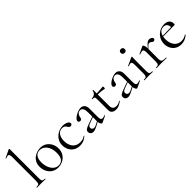

<svg xmlns="http://www.w3.org/2000/svg" viewBox="202 -1830 2949 2949"><g transform="rotate(-45 1676.0 -356.0)"><path d="M40 0Q37 0 37 -6Q37 -12 40 -12Q79 -12 91 -25.5Q103 -39 103 -81V-598Q103 -633 96 -649.5Q89 -666 71 -666Q56 -666 25 -652Q22 -650 19 -656Q16 -662 20 -663L148 -724Q150 -725 153 -725Q155 -725 158.5 -722.5Q162 -720 162 -717V-81Q162 -39 173 -25.5Q184 -12 224 -12Q227 -12 227 -6Q227 0 224 0Q207 0 183 -1Q159 -2 132 -2Q106 -2 81.5 -1Q57 0 40 0Z M489 13Q430 13 386 -16Q342 -45 318 -93.5Q294 -142 294 -198Q294 -250 313 -288Q332 -326 364 -350.5Q396 -375 433.5 -387Q471 -399 507 -399Q568 -399 611.5 -369Q655 -339 678 -292Q701 -245 701 -193Q701 -129 672 -83Q643 -37 595 -12Q547 13 489 13ZM518 -6Q571 -6 602 -43.5Q633 -81 633 -165Q633 -228 612.5 -276.5Q592 -325 556 -352.5Q520 -380 474 -380Q421 -380 391 -341Q361 -302 361 -229Q361 -168 381 -117Q401 -66 436.5 -36Q472 -6 518 -6Z M968 12Q900 12 857 -17.5Q814 -47 793.5 -92.5Q773 -138 773 -185Q773 -235 792.5 -274Q812 -313 844 -340Q876 -367 915 -381Q954 -395 991 -395Q1020 -395 1046.5 -387.5Q1073 -380 1090.5 -366Q1108 -352 1108 -334Q1108 -321 1099 -311.5Q1090 -302 1073 -302Q1057 -302 1046.5 -312Q1036 -322 1029 -335Q1018 -353 1003 -364Q988 -375 958 -375Q901 -375 870 -330.5Q839 -286 839 -215Q839 -164 856.5 -120Q874 -76 911 -49.5Q948 -23 1007 -23Q1034 -23 1060 -30Q1086 -37 1109 -56Q1111 -58 1114.5 -54Q1118 -50 1116 -48Q1081 -17 1046 -2.5Q1011 12 968 12Z M1457 6Q1453 8 1449 8Q1436 8 1424 -13.5Q1412 -35 1412 -76V-255Q1412 -302 1403.5 -328Q1395 -354 1380.5 -364Q1366 -374 1348 -374Q1323 -374 1307 -361.5Q1291 -349 1283 -330Q1275 -311 1272 -292Q1271 -278 1263.5 -266Q1256 -254 1235 -254Q1219 -254 1210 -262Q1201 -270 1201 -284Q1201 -302 1219 -321.5Q1237 -341 1264.5 -357.5Q1292 -374 1322.5 -384.5Q1353 -395 1380 -395Q1418 -395 1443 -368.5Q1468 -342 1468 -285V-108Q1468 -73 1477 -57Q1486 -41 1506 -41Q1524 -41 1556 -54Q1561 -56 1563 -50.5Q1565 -45 1560 -43ZM1261 7Q1229 7 1213 -10.5Q1197 -28 1197 -51Q1197 -79 1219 -95.5Q1241 -112 1291 -129L1422 -176L1425 -165L1309 -121Q1286 -112 1276.5 -101Q1267 -90 1267 -73Q1267 -52 1279 -40.5Q1291 -29 1310 -29Q1321 -29 1331 -31.5Q1341 -34 1351 -39L1436 -82L1438 -70L1351 -23Q1321 -8 1301 -0.5Q1281 7 1261 7Z M1750 12Q1726 12 1704 4.5Q1682 -3 1668 -21Q1654 -39 1654 -70V-305Q1654 -329 1651 -341Q1648 -353 1637 -356.5Q1626 -360 1603 -360Q1599 -360 1599 -366.5Q1599 -373 1603 -373Q1643 -374 1668.5 -395Q1694 -416 1697 -449Q1697 -452 1704.5 -452Q1712 -452 1712 -449V-104Q1712 -63 1732.5 -43Q1753 -23 1791 -23Q1817 -23 1837.5 -31.5Q1858 -40 1871 -51Q1875 -53 1878.5 -48.5Q1882 -44 1878 -41Q1841 -13 1811.5 -0.5Q1782 12 1750 12ZM1847 -337Q1808 -347 1772 -350Q1736 -353 1695 -353V-375Q1735 -375 1772 -378Q1809 -381 1851 -385Q1853 -385 1855.5 -378Q1858 -371 1858 -361Q1858 -354 1854.5 -345Q1851 -336 1847 -337Z M2214 6Q2210 8 2206 8Q2193 8 2181 -13.5Q2169 -35 2169 -76V-255Q2169 -302 2160.5 -328Q2152 -354 2137.5 -364Q2123 -374 2105 -374Q2080 -374 2064 -361.5Q2048 -349 2040 -330Q2032 -311 2029 -292Q2028 -278 2020.5 -266Q2013 -254 1992 -254Q1976 -254 1967 -262Q1958 -270 1958 -284Q1958 -302 1976 -321.5Q1994 -341 2021.5 -357.5Q2049 -374 2079.5 -384.5Q2110 -395 2137 -395Q2175 -395 2200 -368.5Q2225 -342 2225 -285V-108Q2225 -73 2234 -57Q2243 -41 2263 -41Q2281 -41 2313 -54Q2318 -56 2320 -50.5Q2322 -45 2317 -43ZM2018 7Q1986 7 1970 -10.5Q1954 -28 1954 -51Q1954 -79 1976 -95.5Q1998 -112 2048 -129L2179 -176L2182 -165L2066 -121Q2043 -112 2033.5 -101Q2024 -90 2024 -73Q2024 -52 2036 -40.5Q2048 -29 2067 -29Q2078 -29 2088 -31.5Q2098 -34 2108 -39L2193 -82L2195 -70L2108 -23Q2078 -8 2058 -0.5Q2038 7 2018 7Z M2372 0Q2370 0 2370 -6Q2370 -12 2372 -12Q2411 -12 2423.5 -25.5Q2436 -39 2436 -81V-268Q2436 -303 2429 -319.5Q2422 -336 2403 -336Q2395 -336 2384 -332.5Q2373 -329 2358 -322Q2354 -321 2351.5 -326.5Q2349 -332 2352 -334L2482 -394Q2485 -395 2486 -395Q2488 -395 2491 -392.5Q2494 -390 2494 -387Q2494 -379 2493 -348Q2492 -317 2492 -269V-81Q2492 -39 2503.5 -25.5Q2515 -12 2555 -12Q2558 -12 2558 -6Q2558 0 2555 0Q2537 0 2513.5 -1Q2490 -2 2464 -2Q2438 -2 2414.5 -1Q2391 0 2372 0ZM2456 -512Q2435 -512 2423.5 -523Q2412 -534 2412 -554Q2412 -574 2423.5 -585Q2435 -596 2456 -596Q2476 -596 2487 -585Q2498 -574 2498 -554Q2498 -512 2456 -512Z M2735 -271 2731 -282Q2768 -327 2792 -351.5Q2816 -376 2833.5 -385.5Q2851 -395 2867 -395Q2888 -395 2908.5 -383Q2929 -371 2929 -354Q2929 -341 2920.5 -332Q2912 -323 2896 -323Q2883 -323 2874 -331Q2865 -339 2855 -346Q2845 -353 2829 -353Q2820 -353 2810 -348Q2800 -343 2783 -325.5Q2766 -308 2735 -271ZM2637 0Q2634 0 2634 -6Q2634 -12 2637 -12Q2676 -12 2687.5 -25.5Q2699 -39 2699 -81V-279Q2699 -312 2691.5 -327.5Q2684 -343 2664 -343Q2654 -343 2640.5 -339Q2627 -335 2610 -328Q2606 -327 2603.5 -332Q2601 -337 2605 -339L2721 -394Q2724 -395 2727 -395Q2734 -395 2745 -374Q2756 -353 2756 -313V-81Q2756 -53 2763 -37.5Q2770 -22 2791 -17Q2812 -12 2853 -12Q2857 -12 2857 -6Q2857 0 2853 0Q2829 0 2796.5 -1Q2764 -2 2728 -2Q2702 -2 2678 -1Q2654 0 2637 0Z M3168 12Q3106 12 3064 -15.5Q3022 -43 3001 -87Q2980 -131 2980 -180Q2980 -241 3008.5 -289.5Q3037 -338 3085.5 -366.5Q3134 -395 3195 -395Q3250 -395 3279.5 -368.5Q3309 -342 3309 -296Q3309 -285 3307 -279Q3305 -273 3297 -273H3239Q3243 -322 3221.5 -348.5Q3200 -375 3161 -375Q3105 -375 3075.5 -333Q3046 -291 3046 -219Q3046 -162 3064.5 -118Q3083 -74 3118.5 -48.5Q3154 -23 3203 -23Q3229 -23 3256 -31Q3283 -39 3307 -56Q3309 -58 3312.5 -53.5Q3316 -49 3314 -46Q3278 -15 3242 -1.5Q3206 12 3168 12ZM3028 -271 3027 -284 3255 -289V-273Z"/></g></svg>

Font: Cormorant Light
Style: Regular
Weight: 400
Version: Version 4.000